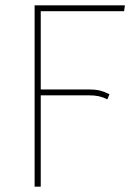

<svg xmlns="http://www.w3.org/2000/svg" viewBox="-20 -701 519 721"><path d="M133 -659V-365H314Q340 -365 357 -360.5Q374 -356 391 -347L383 -328Q367 -336 351.5 -339.5Q336 -343 314 -343H133V0H110V-681H449L446 -659Z"/></svg>

Font: Fira Sans Condensed Thin
Style: Regular
Weight: 250
Width: 3
Designer: Carrois Corporate & Edenspiekermann AG
Foundry: Carrois Corporate GbR & Edenspiekermann AG
Version: Version 4.203